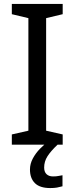

<svg xmlns="http://www.w3.org/2000/svg" viewBox="-20 -734 379 974"><path d="M298 0H40V-52L124 -71V-642L40 -662V-714H298V-662L214 -642V-71L298 -52ZM235 220Q182 220 157 195Q132 170 132 126Q132 97 146.5 70Q161 43 182.5 21Q204 -1 224 -15L272 0Q238 32 221 58.5Q204 85 204 116Q204 138 216 149.5Q228 161 249 161Q266 161 277.5 158.5Q289 156 297 155V211Q283 215 269 217.5Q255 220 235 220Z"/></svg>

Font: Noto Sans Canadian Aboriginal
Style: Regular
Weight: 400
Designer: Monotype Design Team, Typotheque's Kevin King
Foundry: Monotype Imaging Inc.
Version: Version 2.002